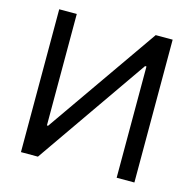

<svg xmlns="http://www.w3.org/2000/svg" viewBox="-104 -812 926 918"><g transform="rotate(15 359.0 -353.5)"><path d="M165 -707V-155.3H170.9L555.7 -707H639.6V0H551.8V-550.8H544.9L162.1 0H78.1V-707Z"/></g></svg>

Font: Pretendard
Style: Regular
Weight: 400
Designer: Base glyphs from Inter by Rasmus Andersson; Hangeul glyphs from Noto Sans CJK(Source Han Sans) by Jang Soo-young and Kan
Foundry: Kil Hyung-jin
Version: Version 1.309